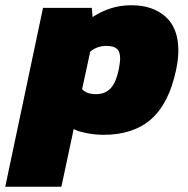

<svg xmlns="http://www.w3.org/2000/svg" viewBox="-80 -504 718 732"><path d="M-60 208 84 -474H270L273 -439Q305 -460 341.5 -472Q378 -484 421 -484Q502 -484 551 -440.5Q600 -397 600 -311Q600 -277 591 -236Q564 -109 496 -49.5Q428 10 315 10Q285 10 252.5 4Q220 -2 201 -12L154 208ZM286 -145Q320 -145 341 -166.5Q362 -188 373 -240Q375 -252 376.5 -262.5Q378 -273 378 -281Q378 -308 365 -318.5Q352 -329 326 -329Q307 -329 291 -323Q275 -317 264 -307L233 -164Q250 -145 286 -145Z"/></svg>

Font: Kanit ExtraBold
Style: Italic
Weight: 800
Italic angle: -12°
Designer: Katatrad Team
Foundry: CadsonDemak
Version: Version 2.000; ttfautohint (v1.8.3)